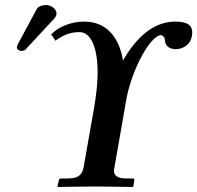

<svg xmlns="http://www.w3.org/2000/svg" viewBox="-20 -744 786 765"><path d="M164 -724C153 -724 133 -720 127 -709L50 -566C49 -564 47 -556 47 -554C47 -547 58 -541 65 -541C69 -541 78 -542 83 -548L196 -670C201 -675 204 -682 205 -687V-691C205 -709 183 -724 164 -724ZM313 -77C307 -45 289 -33 250 -33H223C219 -33 215 -30 214 -24L209 -1L211 1C211 1 321 -1 360 -1C395 -1 509 1 509 1L511 -1L515 -24C516 -30 514 -33 509 -33H483C448 -33 434 -44 434 -65C434 -69 435 -73 436 -77L483 -346C505 -469 580 -604 622 -604C625 -604 637 -597 637 -585C637 -563 654 -548 680 -548C711 -548 739 -568 744 -598C745 -604 746 -609 746 -614C746 -641 730 -658 678 -658C580 -658 512 -576 470 -503C456 -591 407 -658 316 -658C264 -658 214 -638 184 -607L201 -582C240 -610 268 -616 297 -616C341 -616 369 -557 369 -455C369 -415 364 -368 355 -315Z"/></svg>

Font: Linux Libertine O
Style: Bold Italic
Weight: 700
Italic angle: -11.5°
Designer: Philipp H. Poll
Foundry: Philipp H. Poll
Version: Version 4.1.0